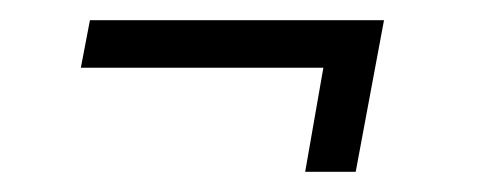

<svg xmlns="http://www.w3.org/2000/svg" viewBox="-20 -447 486 190"><path d="M282 -277 300 -380H60L69 -427H360L332 -277Z"/></svg>

Font: Archivo ExtraCondensed Thin
Style: Italic
Weight: 250
Width: 2
Italic angle: -10°
Designer: Hector Gatti
Foundry: Omnibus-Type
Version: Version 2.001